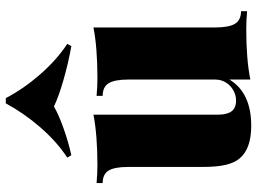

<svg xmlns="http://www.w3.org/2000/svg" viewBox="-132 -740 886 662"><g transform="rotate(-90 311.0 -409.0)"><path d="M11.2 0ZM490.7 -620.1 482.9 -606Q423.3 -616.7 366.5 -633.1Q309.6 -649.4 274.9 -666Q246.1 -649.4 200.2 -633.1Q154.3 -616.7 106.9 -606L98.6 -620.1Q153.3 -655.8 202.6 -712.6Q252 -769.5 285.6 -832H303.7Q335.4 -771 385.3 -713.9Q435.1 -656.7 490.7 -620.1ZM603.5 -21V0Q572.3 -2.9 541.5 -2.9Q436.5 -2.9 367.7 11.2V-61Q322.3 14.2 208.5 14.2Q128.9 14.2 95.7 -25.9Q80.6 -43.9 73.5 -74.2Q66.4 -104.5 66.4 -154.8V-410.2Q66.4 -456.5 54 -477.3Q41.5 -498 10.7 -498V-519Q42 -516.1 72.8 -516.1Q176.3 -516.1 246.6 -529.8V-101.1Q246.6 -68.8 258.3 -53.5Q270 -38.1 295.4 -38.1Q314 -38.1 330.6 -47.4Q347.2 -56.6 357.4 -73Q367.7 -89.4 367.7 -109.9V-410.2Q367.7 -456.5 355 -477.3Q342.3 -498 311.5 -498V-519Q342.8 -516.1 373.5 -516.1Q477.5 -516.1 547.4 -529.8V-108.9Q547.4 -62.5 560.1 -41.7Q572.8 -21 603.5 -21Z"/></g></svg>

Font: TypoPRO Playfair Display
Style: Regular
Weight: 900
Designer: Claus Eggers Sørensen
Foundry: Claus Eggers Sørensen
Version: Version 1.004;PS 001.004;hotconv 1.0.70;makeotf.lib2.5.58329